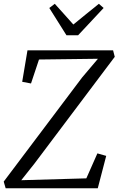

<svg xmlns="http://www.w3.org/2000/svg" viewBox="-25 -1014 638 1034"><path d="M5.5 0 -5 -36 417 -596.5 502.5 -697.5 185 -693.5 142 -564.5 94.5 -573.5 123 -743H584L593 -708L160.5 -133L89.5 -43.5L440 -53.5L499.5 -188L547 -174.5L501.5 0ZM333 -824 240.5 -971 270 -993.5Q295 -966 320 -938Q345 -910 370 -882Q404 -910 438.5 -937.8Q473 -965.5 507.5 -993.5L533 -971L395.5 -824Z"/></svg>

Font: Merriweather 20pt Light
Style: Italic
Weight: 300
Italic angle: -7.8°
Version: Version 2.101